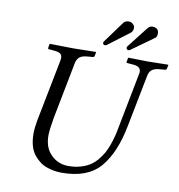

<svg xmlns="http://www.w3.org/2000/svg" viewBox="-91 -918 942 1010"><g transform="rotate(10 380.0 -412.5)"><path d="M306 10Q286 10 266.5 7Q247 4 225.5 -3.5Q204 -11 186.5 -24.5Q169 -38 154.5 -56.5Q140 -75 132 -103Q124 -131 124 -166Q124 -198 131 -236L197 -572Q198 -579 198 -585Q198 -600 187.5 -607Q177 -614 153 -616L128 -618Q120 -618 122 -626L125 -645L128 -647Q218 -645 249 -645Q282 -645 372 -647L374 -645L370 -626Q368 -618 361 -618L336 -616Q306 -614 292.5 -603.5Q279 -593 274 -572L215 -269Q203 -201 203 -171Q203 -116 230 -81Q270 -31 334 -31Q368 -31 396.5 -39Q425 -47 446 -60Q467 -73 484 -93Q501 -113 512.5 -133Q524 -153 533.5 -179.5Q543 -206 548.5 -227.5Q554 -249 559 -277L616 -570Q618 -578 618 -584Q618 -594 613 -601Q608 -608 598.5 -611.5Q589 -615 573 -616L547 -618Q539 -618 541 -626L545 -645L547 -647Q637 -645 652 -645Q668 -645 758 -647L760 -645L756 -626Q754 -618 747 -618L722 -616Q692 -614 678 -603Q664 -592 660 -570L606 -295Q578 -147 511 -68.5Q444 10 306 10ZM517 -835Q528 -835 538 -826.5Q548 -818 548 -805Q548 -788 535 -778L421 -692Q415 -690 413 -690Q408 -690 405 -693Q402 -696 402 -701Q402 -706 404 -708L488 -823Q497 -835 517 -835ZM664 -772 547 -688Q544 -686 539 -686Q535 -686 531.5 -689Q528 -692 528 -696Q528 -702 530 -704L619 -818Q629 -830 644 -830Q655 -830 663 -825.5Q671 -821 674 -814Q677 -807 677 -799Q677 -779 664 -772Z"/></g></svg>

Font: Linux Libertine O
Style: Italic
Weight: 400
Italic angle: -12°
Designer: Philipp H. Poll
Foundry: Philipp H. Poll
Version: Version 5.1.6